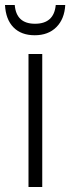

<svg xmlns="http://www.w3.org/2000/svg" viewBox="-40 -748 281 768"><path d="M74 0V-532H129V0ZM99 -607Q45 -607 14 -638.5Q-17 -670 -20 -728H19Q25 -653 100 -653Q176 -653 183 -728H221Q218 -672 185.5 -639.5Q153 -607 99 -607Z"/></svg>

Font: Noto Sans Display Light Narrow
Style: Regular
Weight: 300
Width: 4
Designer: Monotype Design team
Foundry: Monotype Imaging Inc.
Version: Version 1.000